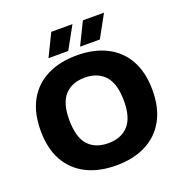

<svg xmlns="http://www.w3.org/2000/svg" viewBox="-164 -1093 1186 1247"><g transform="rotate(-20 429.0 -470.0)"><path d="M429 10Q311 10 224.2 -33.5Q137.5 -77 90 -161.5Q42.5 -246 42.5 -370Q42.5 -494 90 -578.5Q137.5 -663 224.2 -706.5Q311 -750 429 -750Q547.5 -750 634.2 -706.2Q721 -662.5 768.2 -577.8Q815.5 -493 815.5 -370Q815.5 -247 768 -162.2Q720.5 -77.5 633.8 -33.8Q547 10 429 10ZM429 -143.5Q519 -143.5 568.2 -197.8Q617.5 -252 617.5 -366.5Q617.5 -486.5 567.5 -541.5Q517.5 -596.5 429 -596.5Q341 -596.5 291 -543Q241 -489.5 241 -373.5Q241 -252.5 290.2 -198Q339.5 -143.5 429 -143.5ZM470 -795.5 545.5 -950H691.5L606.5 -795.5ZM251.5 -795.5 327 -950H473.5L388 -795.5Z"/></g></svg>

Font: Encode Sans Semi Expanded ExtraBold
Style: Regular
Weight: 800
Width: 6
Designer: Multiple Designers
Foundry: Impallari Type
Version: Version 3.000; ttfautohint (v1.8.3) -l 8 -r 50 -G 200 -x 14 